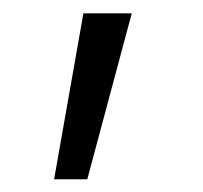

<svg xmlns="http://www.w3.org/2000/svg" viewBox="-20 -113 307 291"><path d="M62 158.7 106.4 -92.8H179.7L112.3 158.7Z"/></svg>

Font: Inter 18pt Light
Style: Regular
Weight: 300
Designer: Rasmus Andersson
Foundry: rsms
Version: Version 4.001;git-66647c0bb